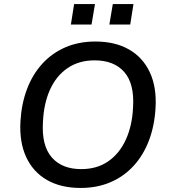

<svg xmlns="http://www.w3.org/2000/svg" viewBox="-20 -919 834 948"><path d="M378 9Q281 9 212.5 -30Q144 -69 109.5 -143Q75 -217 81 -320Q86 -407 113.5 -479.5Q141 -552 189 -604.5Q237 -657 303 -685.5Q369 -714 451 -714Q548 -714 616.5 -675Q685 -636 719.5 -562.5Q754 -489 748 -386Q743 -298 715.5 -225.5Q688 -153 640 -100.5Q592 -48 526 -19.5Q460 9 378 9ZM381 -84Q459 -84 514.5 -122.5Q570 -161 601.5 -230Q633 -299 637 -390Q644 -506 593.5 -563.5Q543 -621 447 -621Q370 -621 314 -583Q258 -545 227 -476.5Q196 -408 192 -316Q185 -200 235.5 -142Q286 -84 381 -84ZM520 -798 537 -899H639L623 -798ZM330 -798 346 -899H449L432 -798Z"/></svg>

Font: Nunito Sans 10pt SemiBold
Style: Italic
Weight: 600
Italic angle: -9°
Designer: Vernon Adams
Foundry: Vernon Adams
Version: Version 3.101;gftools[0.9.27]